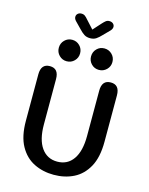

<svg xmlns="http://www.w3.org/2000/svg" viewBox="-142 -1064 902 1162"><g transform="rotate(15 309.5 -483.0)"><path d="M310 10.5Q242 10.5 186 -17.2Q130 -45 96.8 -105Q63.5 -165 63.5 -262.5V-552.5Q63.5 -619 119 -619Q174.5 -619 174.5 -552.5V-268.5Q174.5 -173.5 210.5 -122.8Q246.5 -72 310 -72Q374 -72 409.5 -122.8Q445 -173.5 445 -268.5V-552.5Q445 -619 500.5 -619Q556 -619 556 -552.5V-262.5Q556 -165 523 -105Q490 -45 434.5 -17.2Q379 10.5 310 10.5ZM208 -673.5Q180.5 -673.5 161 -693Q141.5 -712.5 141.5 -740.5Q141.5 -769 161 -788.5Q180.5 -808 208 -808Q236 -808 255.5 -788.5Q275 -769 275 -740.5Q275 -712.5 255.5 -693Q236 -673.5 208 -673.5ZM410 -673.5Q382 -673.5 362.8 -693Q343.5 -712.5 343.5 -740.5Q343.5 -769 362.8 -788.5Q382 -808 410 -808Q438 -808 457.8 -788.5Q477.5 -769 477.5 -740.5Q477.5 -712.5 457.8 -693Q438 -673.5 410 -673.5ZM417 -922.5 379 -884Q361.5 -865 346.2 -855Q331 -845 309 -845Q286.5 -845 271.2 -855Q256 -865 238.5 -884L201 -922.5Q189.5 -934.5 189.5 -947Q189.5 -959.5 198.5 -967.5Q207.5 -975.5 221.5 -975.5Q234.5 -975.5 243.5 -968.8Q252.5 -962 262 -950.5L309 -899L355.5 -950.5Q365 -961 374 -968.2Q383 -975.5 396 -975.5Q410.5 -975.5 419.5 -967.5Q428.5 -959.5 428.5 -947.5Q428.5 -942 426 -935.8Q423.5 -929.5 417 -922.5Z"/></g></svg>

Font: Sono Medium
Style: Regular
Weight: 500
Designer: Tyler Finck
Foundry: Tyler Finck
Version: Version 2.112